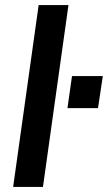

<svg xmlns="http://www.w3.org/2000/svg" viewBox="-20 -740 427 760"><path d="M247 -312 265 -439H387L368 -312ZM32 0 133 -720H251L150 0Z"/></svg>

Font: Chivo Medium Medium
Style: Italic
Weight: 500
Italic angle: -8.05°
Version: Version 2.002